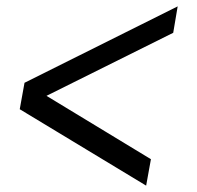

<svg xmlns="http://www.w3.org/2000/svg" viewBox="-20 -592 619 603"><path d="M439 -9 454 -92 126 -291 524 -489 538 -572 57 -332 42 -249Z"/></svg>

Font: Uncut Sans
Style: Italic
Weight: 400
Italic angle: -10°
Designer: Kasper Nordkvist
Foundry: Uncut Type
Version: Version 1.111;FEAKit 1.0